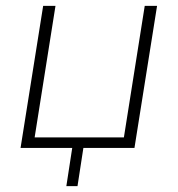

<svg xmlns="http://www.w3.org/2000/svg" viewBox="-20 -504 605 654"><path d="M206 130 226 0H50L127 -484H169L98 -36H402L473 -484H515L438 0H264L244 130Z"/></svg>

Font: Nunito Sans 12pt ExtraLight
Style: Italic
Weight: 200
Italic angle: -9°
Designer: Vernon Adams
Foundry: Vernon Adams
Version: Version 3.101;gftools[0.9.27]